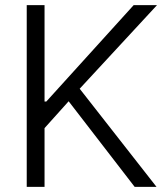

<svg xmlns="http://www.w3.org/2000/svg" viewBox="-20 -727 649 747"><path d="M84 -707H153.3V-332H160.2L500 -707H590.8L290 -381.8L588.9 0H503.9L247.1 -333L153.3 -228.5V0H84Z"/></svg>

Font: Pretendard Light
Style: Regular
Weight: 300
Designer: Base glyphs from Inter by Rasmus Andersson; Hangeul glyphs from Noto Sans CJK(Source Han Sans) by Jang Soo-young and Kan
Foundry: Kil Hyung-jin
Version: Version 1.309